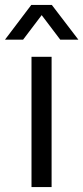

<svg xmlns="http://www.w3.org/2000/svg" viewBox="-51 -754 336 774"><path d="M76 0V-525H157V0ZM-31 -594 75 -734H158L265 -594H192L117 -693L42 -594Z"/></svg>

Font: Mona Sans
Style: Regular
Weight: 400
Designer: Deni Anggara
Foundry: GitHub
Version: Version 2.000;Glyphs 3.2.3 (3260)